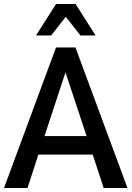

<svg xmlns="http://www.w3.org/2000/svg" viewBox="-21 -943 660 963"><path d="M-1 0 260 -705H357.5L618.5 0H499L434 -198.5L478 -167.5H137.5L181.5 -198.5L117 0ZM307 -578.5 193 -232.5 177 -260.5H438L422.5 -232.5L308 -578.5ZM159.5 -765 260 -923H358L458.5 -765H382.5L309 -859L235.5 -765Z"/></svg>

Font: Nunito Sans 12pt ExtraLight Condensed
Style: Regular
Weight: 200
Width: 3
Version: Version 3.101;gftools[0.9.27]